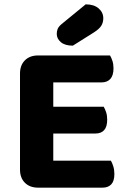

<svg xmlns="http://www.w3.org/2000/svg" viewBox="-20 -861 587 883"><path d="M155 2Q117 2 94.5 -20.5Q72 -43 72 -81V-523Q72 -561 94.5 -583.5Q117 -606 155 -606H486Q492 -596 497 -581Q502 -566 502 -547Q502 -514 487.5 -498Q473 -482 447 -482H225V-370H457Q463 -360 468 -345Q473 -330 473 -311Q473 -278 459 -262.5Q445 -247 419 -247H225V-122H490Q496 -112 501 -96Q506 -80 506 -61Q506 -28 491.5 -13Q477 2 452 2ZM374 -841Q412 -841 433.5 -822.5Q455 -804 455 -777Q455 -758 446 -743Q437 -728 412 -712L315 -651Q279 -651 260 -667Q241 -683 241 -705Q241 -717 245 -727.5Q249 -738 263 -750Z"/></svg>

Font: Baloo Da 2
Style: Bold
Weight: 700
Designer: Noopur Datye, Sulekha Rajkumar and Ek Type
Foundry: Ek Type
Version: Version 1.640;hotconv 1.0.111;makeotfexe 2.5.65597; ttfautoh